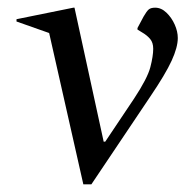

<svg xmlns="http://www.w3.org/2000/svg" viewBox="-20 -480 488 500"><path d="M197 0 108 -394 23 -424V-430L171 -460H174L250 -111H254L329 -223Q364 -276 371.5 -305Q379 -334 379 -353Q379 -369 371 -378.5Q363 -388 351 -395L338 -403V-407L354 -437Q362 -451 367.5 -455.5Q373 -460 384 -460Q400 -460 413.5 -447Q427 -434 435 -416Q443 -398 443 -381Q443 -357 427 -322Q411 -287 371 -228L218 0Z"/></svg>

Font: Spectral
Style: Italic
Weight: 400
Italic angle: -10°
Designer: Jean-Baptiste Levee
Foundry: Production Type
Version: Version 2.001